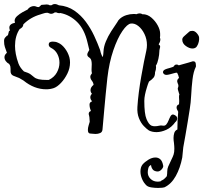

<svg xmlns="http://www.w3.org/2000/svg" viewBox="-29 -619 1001 946"><path d="M416 39Q404 39 404 21Q404 11 407.5 -0.5Q411 -12 413 -19Q412 -27 412 -34Q412 -41 410 -49Q408 -55 408 -57Q408 -69 419 -72L417 -78Q414 -86 413 -92.5Q412 -99 412 -103Q412 -111 416 -114.5Q420 -118 425 -120Q416 -129 416 -140Q416 -149 424 -157Q417 -165 417 -175Q417 -189 432 -201Q431 -212 423.5 -221.5Q416 -231 416 -241Q416 -248 424 -258Q423 -262 422.5 -266.5Q422 -271 422 -275Q422 -282 422.5 -289Q423 -296 423 -303Q423 -314 420.5 -322.5Q418 -331 410 -336Q401 -342 401 -350Q401 -355 404.5 -361.5Q408 -368 411 -373L402 -410Q387 -475 351 -510.5Q315 -546 268 -555Q267 -555 266 -554.5Q265 -554 263 -554Q256 -554 248 -558H241Q232 -551 223 -551Q218 -551 214 -553Q210 -555 206 -556H203Q197 -556 191 -554.5Q185 -553 179 -551Q177 -550 174.5 -549.5Q172 -549 170 -548Q121 -534 86 -499Q85 -489 79 -483.5Q73 -478 68 -476Q45 -442 45 -393Q45 -374 49 -352.5Q53 -331 62 -306Q70 -285 89 -267Q112 -260 122 -252.5Q132 -245 139.5 -238.5Q147 -232 161.5 -228.5Q176 -225 206 -225H211Q238 -238 251 -261.5Q264 -285 264 -310Q264 -333 253.5 -353Q243 -373 223 -383Q211 -389 211 -400Q211 -414 231 -414Q236 -414 243 -413Q250 -412 258 -408Q275 -401 290.5 -381Q306 -361 313 -336Q316 -324 316 -311Q316 -283 303 -256.5Q290 -230 271.5 -210.5Q253 -191 236 -185Q218 -179 199 -179Q140 -179 87 -222L65 -235L62 -236Q50 -240 36.5 -246Q23 -252 23 -268V-280Q23 -286 22 -291.5Q21 -297 16 -304Q6 -309 -0.5 -318Q-7 -327 -7 -337Q-7 -347 1 -355L5 -359Q-1 -376 -5 -387.5Q-9 -399 -9 -417Q-9 -428 -3.5 -434Q2 -440 9 -447Q9 -444 8 -443Q9 -443 9 -441L15 -465Q18 -468 20 -469Q17 -477 17 -483Q17 -501 45 -507Q43 -513 43 -516Q43 -529 55.5 -540Q68 -551 83 -559.5Q98 -568 107 -572Q112 -580 120.5 -584.5Q129 -589 138 -589Q144 -589 149.5 -586.5Q155 -584 161 -584Q163 -584 164 -585L175 -595Q183 -595 188.5 -596Q194 -597 201 -597Q206 -597 209.5 -596Q213 -595 216 -593H224Q232 -599 241 -599Q247 -599 252 -597Q257 -595 261 -593Q305 -589 337.5 -566.5Q370 -544 394 -511.5Q418 -479 435 -442.5Q452 -406 464 -373Q467 -359 471 -349.5Q475 -340 477 -338Q476 -338 478 -340Q480 -348 481 -366Q482 -389 492.5 -414.5Q503 -440 519 -465Q535 -490 549 -510Q553 -519 562 -527Q576 -539 594 -544.5Q612 -550 628 -550Q632 -550 635.5 -550Q639 -550 643 -549Q647 -551 651 -552Q655 -553 660 -553Q667 -553 674 -548V-549Q697 -549 716.5 -532.5Q736 -516 748 -494Q760 -472 760 -453Q760 -448 760 -443Q760 -438 759 -433Q761 -429 761 -425Q761 -414 754 -403L753 -399Q760 -396 760 -389Q760 -385 758 -378.5Q756 -372 756 -364Q756 -351 751.5 -329.5Q747 -308 740 -297L739 -296Q740 -293 740 -288Q740 -276 735 -263Q735 -246 728 -237Q721 -228 705 -217Q702 -210 699.5 -203Q697 -196 695 -189Q689 -170 685.5 -153Q682 -136 682 -122Q682 -58 693 -32Q704 -6 717 0Q722 2 726 2.5Q730 3 734 3Q745 3 754.5 0.5Q764 -2 773 0Q784 2 790.5 -6Q797 -14 801.5 -25.5Q806 -37 811 -46Q816 -55 824 -55Q832 -53 838 -48Q844 -43 844 -35Q844 -27 837 -19H836Q816 9 790.5 20.5Q765 32 742 32Q721 32 705 24Q694 17 679.5 2Q665 -13 655.5 -37Q646 -61 648 -92Q650 -125 655 -164Q660 -203 667 -242.5Q674 -282 680.5 -315.5Q687 -349 692 -370Q695 -384 695 -397Q695 -426 683 -451Q671 -476 653 -490.5Q635 -505 616 -503Q598 -501 574 -466Q550 -431 529.5 -371.5Q509 -312 500 -235Q491 -151 485 -82Q479 -13 476 19Q475 32 464.5 36.5Q454 41 442 41Q435 41 427.5 40Q420 39 416 39ZM919 -380Q904 -380 886.5 -392.5Q869 -405 869 -424Q869 -432 877.5 -440Q886 -448 891 -452Q899 -459 903.5 -463Q908 -467 919 -467Q931 -467 941.5 -454.5Q952 -442 952 -433Q953 -426 950.5 -413.5Q948 -401 941 -390.5Q934 -380 919 -380ZM781 304Q779 305 770 306Q761 307 750 307Q734 307 717.5 304.5Q701 302 693 295Q679 282 671 263Q663 244 663 226Q663 205 673 192Q684 179 702 168Q720 157 737 157Q751 157 761 166Q771 175 775 197Q777 205 767 216Q757 227 745 226Q730 224 724 216.5Q718 209 716.5 201.5Q715 194 715 194Q705 198 702 209Q699 220 699 230Q699 249 713 262.5Q727 276 748 276Q752 276 755.5 275.5Q759 275 763 274L766 271Q768 270 771 268.5Q774 267 777 265Q785 259 793 249Q795 237 795 225Q795 213 800 201Q810 178 816.5 165.5Q823 153 826.5 142Q830 131 830 114Q830 108 829.5 100.5Q829 93 828 84Q827 79 826.5 73Q826 67 826 61Q826 48 829.5 36.5Q833 25 843 20L845 19Q845 -4 846 -25.5Q847 -47 849 -68Q848 -71 846.5 -73.5Q845 -76 844 -78Q841 -84 841 -89Q841 -101 853 -105L854 -121Q854 -126 853.5 -131Q853 -136 853 -141Q853 -150 855 -154L853 -159Q845 -182 847.5 -186Q850 -190 850 -197Q850 -202 846 -210Q844 -216 844 -218Q844 -228 852 -234L853 -235Q852 -240 849.5 -247.5Q847 -255 844 -260Q840 -262 835 -260Q829 -258 827 -258Q819 -256 810.5 -253.5Q802 -251 793 -250H790Q783 -250 778.5 -254.5Q774 -259 774 -263Q774 -272 785 -277Q791 -280 808.5 -284.5Q826 -289 828 -293Q832 -301 841 -301Q848 -301 852 -297L855 -298Q878 -304 899.5 -310.5Q921 -317 921 -317Q931 -317 933.5 -312Q936 -307 936 -300Q937 -292 936 -290Q924 -266 919.5 -228Q915 -190 913 -150.5Q911 -111 906 -82Q902 -54 896 -19.5Q890 15 884.5 48.5Q879 82 874 107Q872 134 869 157Q859 209 837 248.5Q815 288 781 304Z"/></svg>

Font: Are You Serious
Style: Regular
Weight: 400
Designer: Robert E. Leuschke
Foundry: Robert E. Leuschke
Version: Version 1.100